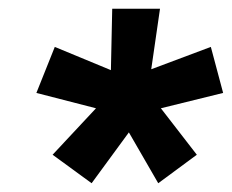

<svg xmlns="http://www.w3.org/2000/svg" viewBox="-20 -756 529 438"><path d="M189 -338 100 -403 199 -509 63 -544 105 -649 233 -596 236 -736H345L325 -598L461 -649L489 -544L347 -509L429 -403L341 -338L274 -454Z"/></svg>

Font: Mulish ExtraLight Black
Style: Italic
Weight: 900
Italic angle: -9°
Version: Version 3.603